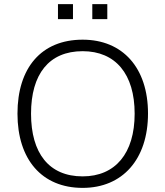

<svg xmlns="http://www.w3.org/2000/svg" viewBox="-20 -906 805 934"><path d="M65 -353C65 -131 183 8 382 8C576 8 700 -131 700 -354C700 -576 577 -713 382 -713C181 -713 65 -576 65 -353ZM131 -353C131 -545 218 -657 382 -657C542 -657 635 -546 635 -353C635 -160 541 -48 382 -48C218 -48 131 -161 131 -353ZM429 -813H502V-886H429ZM262 -813H335V-886H262Z"/></svg>

Font: Poppy and Pepper Light
Style: Regular
Weight: 300
Designer: Thy Ha
Foundry: Thy Ha
Version: Version 0.001;Glyphs 3.2 (3227)